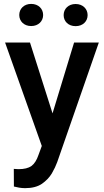

<svg xmlns="http://www.w3.org/2000/svg" viewBox="-20 -745 530 978"><path d="M5.9 -528.3 192.9 -1.5 175.8 44.9C167 70.8 155.3 89.4 140.1 100.6C125 111.3 103 116.7 73.7 116.7C68.4 116.7 57.6 115.7 50.3 115.2L50.8 205.1C67.9 209.5 86.9 213.4 107.9 213.4C143.1 213.4 171.4 206.1 193.4 191.4C214.8 176.3 231.9 158.7 244.1 138.2C256.3 117.2 265.1 98.1 271.5 80.6L483.4 -528.3H357.4L247.6 -167.5L132.8 -528.3ZM78.1 -668.5C78.1 -637.2 102.1 -612.3 138.7 -612.3C175.8 -612.3 199.7 -637.2 199.7 -668.5C199.7 -700.2 175.8 -725.1 138.7 -725.1C102.1 -725.1 78.1 -700.2 78.1 -668.5ZM304.2 -668C304.2 -636.2 328.1 -611.8 365.2 -611.8C401.9 -611.8 426.3 -636.2 426.3 -668C426.3 -699.7 401.9 -724.6 365.2 -724.6C328.1 -724.6 304.2 -699.7 304.2 -668Z"/></svg>

Font: Vazirmatn Medium
Style: Regular
Weight: 500
Designer: Saber Rastikerdar
Foundry: Saber Rastikerdar
Version: Version 33.003